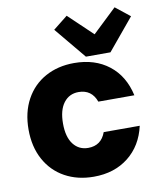

<svg xmlns="http://www.w3.org/2000/svg" viewBox="-89 -876 806 955"><g transform="rotate(-10 314.0 -398.0)"><path d="M308 -566Q413 -566 483.5 -511Q554 -456 576 -356H394Q371 -420 305 -420Q258 -420 230 -383.5Q202 -347 202 -279Q202 -211 230 -174.5Q258 -138 305 -138Q371 -138 394 -202H576Q554 -104 483 -48Q412 8 308 8Q226 8 162.5 -27Q99 -62 63.5 -127Q28 -192 28 -279Q28 -366 63.5 -431Q99 -496 162.5 -531Q226 -566 308 -566ZM372 -587 240 -746 313 -804 434 -689 555 -804 628 -746 496 -587Z"/></g></svg>

Font: IBM-Poppins
Style: Poppins-Bold
Weight: 700
Designer: Mike Abbink, Paul van der Laan, Pieter van Rosmalen, Ben Mitchell, Mark Frömberg
Foundry: Bold Monday
Version: Version 1.1